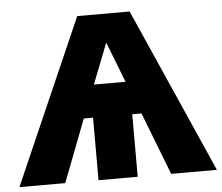

<svg xmlns="http://www.w3.org/2000/svg" viewBox="-56 -772 958 829"><g transform="rotate(-5 423.0 -357.0)"><path d="M547.9 -271H507.8V0H337.9V-271H297.9L193.8 0H-4.9L308.1 -713.9H535.2L851.1 0H652.8ZM354 -413.1H491.2L422.9 -588.9Z"/></g></svg>

Font: Black Ops One [rus by aLiNcE]
Style: Regular
Weight: 400
Designer: James Grieshaber
Foundry: James Grieshaber
Version: Version 1.002;May 25, 2024;FontCreator 13.0.0.2680 64-bit